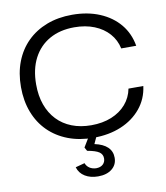

<svg xmlns="http://www.w3.org/2000/svg" viewBox="-102 -821 994 1147"><g transform="rotate(-10 395.0 -248.0)"><path d="M413 9Q328 9 259 -17.5Q190 -44 140.5 -93Q91 -142 64.5 -211Q38 -280 38 -364Q38 -449 64.5 -517.5Q91 -586 140.5 -635Q190 -684 259 -710.5Q328 -737 413 -737Q507 -737 580.5 -706Q654 -675 700 -619.5Q746 -564 759 -488H668Q657 -540 622.5 -579Q588 -618 534.5 -639.5Q481 -661 413 -661Q326 -661 262.5 -625Q199 -589 164.5 -522.5Q130 -456 130 -364Q130 -295 149.5 -240.5Q169 -186 206 -147Q243 -108 295.5 -87.5Q348 -67 413 -67Q482 -67 536 -89Q590 -111 624.5 -151Q659 -191 669 -244H759Q749 -167 702 -110Q655 -53 581 -22Q507 9 413 9ZM400 241Q354 241 321 221Q288 201 277 164L333 149Q340 168 356.5 179Q373 190 396 191Q423 191 438 177Q453 163 453 141Q453 116 432.5 102Q412 88 361 79L349 57L392 -14H439L411 47Q463 58 489.5 83.5Q516 109 516 148Q516 190 484.5 215.5Q453 241 400 241Z"/></g></svg>

Font: Mona Sans SemiExpanded
Style: Regular
Weight: 400
Width: 6
Designer: Deni Anggara
Foundry: GitHub
Version: Version 2.000